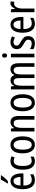

<svg xmlns="http://www.w3.org/2000/svg" viewBox="1763 -2569 816 4382"><g transform="rotate(-90 2171.0 -378.0)"><path d="M229 -546Q286 -546 325 -515Q364 -484 384 -430Q404 -376 404 -308V-252H127Q130 -61 255 -61Q320 -61 383 -98V-24Q352 -7 319.5 1.5Q287 10 247 10Q179 10 133.5 -24.5Q88 -59 66 -121Q44 -183 44 -265Q44 -400 92.5 -473Q141 -546 229 -546ZM230 -478Q137 -478 128 -318H324Q323 -385 300.5 -431.5Q278 -478 230 -478ZM362 -766V-757Q349 -736 326 -707.5Q303 -679 276.5 -651.5Q250 -624 229 -606H175V-617Q201 -654 224 -693Q247 -732 263 -766Z M680 10Q589 10 539 -58Q489 -126 489 -265Q489 -402 539.5 -474.5Q590 -547 683 -547Q717 -547 745.5 -540Q774 -533 795 -521L770 -452Q750 -461 728.5 -467Q707 -473 687 -473Q574 -473 574 -266Q574 -63 686 -63Q714 -63 739 -70Q764 -77 788 -89V-18Q766 -5 737.5 2.5Q709 10 680 10Z M1250 -269Q1250 -141 1201 -65.5Q1152 10 1054 10Q963 10 912.5 -65.5Q862 -141 862 -269Q862 -402 911.5 -474.5Q961 -547 1057 -547Q1146 -547 1198 -476Q1250 -405 1250 -269ZM947 -269Q947 -169 973.5 -115.5Q1000 -62 1056 -62Q1113 -62 1139.5 -114.5Q1166 -167 1166 -269Q1166 -370 1139 -422.5Q1112 -475 1056 -475Q999 -475 973 -422.5Q947 -370 947 -269Z M1570 -547Q1641 -547 1678 -501.5Q1715 -456 1715 -360V0H1631V-347Q1631 -410 1612.5 -442Q1594 -474 1553 -474Q1493 -474 1468.5 -426.5Q1444 -379 1444 -279V0H1361V-537H1427L1438 -464H1443Q1462 -504 1496 -525.5Q1530 -547 1570 -547Z M2211 -269Q2211 -141 2162 -65.5Q2113 10 2015 10Q1924 10 1873.5 -65.5Q1823 -141 1823 -269Q1823 -402 1872.5 -474.5Q1922 -547 2018 -547Q2107 -547 2159 -476Q2211 -405 2211 -269ZM1908 -269Q1908 -169 1934.5 -115.5Q1961 -62 2017 -62Q2074 -62 2100.5 -114.5Q2127 -167 2127 -269Q2127 -370 2100 -422.5Q2073 -475 2017 -475Q1960 -475 1934 -422.5Q1908 -370 1908 -269Z M2782 -547Q2852 -547 2885.5 -500.5Q2919 -454 2919 -357V0H2837V-345Q2837 -413 2818 -443.5Q2799 -474 2761 -474Q2707 -474 2684.5 -428.5Q2662 -383 2662 -296V0H2580V-347Q2580 -414 2561 -444Q2542 -474 2504 -474Q2445 -474 2425 -421Q2405 -368 2405 -280V0H2322V-537H2388L2399 -464H2404Q2422 -505 2454 -526Q2486 -547 2527 -547Q2575 -547 2605.5 -523Q2636 -499 2647 -460H2653Q2692 -547 2782 -547Z M3096 -738Q3143 -738 3143 -681Q3143 -654 3130.5 -639Q3118 -624 3096 -624Q3074 -624 3060.5 -639Q3047 -654 3047 -681Q3047 -710 3060 -724Q3073 -738 3096 -738ZM3136 -537V0H3053V-537Z M3537 -145Q3537 -70 3493.5 -30Q3450 10 3373 10Q3331 10 3298.5 1.5Q3266 -7 3241 -21V-104Q3266 -87 3300.5 -74.5Q3335 -62 3371 -62Q3412 -62 3434 -83Q3456 -104 3456 -141Q3456 -172 3435.5 -193.5Q3415 -215 3363 -243Q3307 -273 3274 -307.5Q3241 -342 3241 -405Q3241 -470 3285 -508.5Q3329 -547 3401 -547Q3438 -547 3471 -537.5Q3504 -528 3533 -511L3504 -445Q3480 -459 3454 -468Q3428 -477 3400 -477Q3362 -477 3341.5 -458Q3321 -439 3321 -408Q3321 -376 3342 -356Q3363 -336 3416 -307Q3471 -276 3504 -242Q3537 -208 3537 -145Z M3800 -546Q3857 -546 3896 -515Q3935 -484 3955 -430Q3975 -376 3975 -308V-252H3698Q3701 -61 3826 -61Q3891 -61 3954 -98V-24Q3923 -7 3890.5 1.5Q3858 10 3818 10Q3750 10 3704.5 -24.5Q3659 -59 3637 -121Q3615 -183 3615 -265Q3615 -400 3663.5 -473Q3712 -546 3800 -546ZM3801 -478Q3708 -478 3699 -318H3895Q3894 -385 3871.5 -431.5Q3849 -478 3801 -478Z M4283 -547Q4308 -547 4331 -540L4320 -457Q4301 -464 4276 -464Q4245 -464 4220.5 -440.5Q4196 -417 4181.5 -376Q4167 -335 4167 -282V0H4084V-537H4149L4160 -443H4165Q4184 -489 4213.5 -518Q4243 -547 4283 -547Z"/></g></svg>

Font: Avrile Sans Condensed
Style: Regular
Weight: 400
Width: 3
Designer: Monotype Design Team
Foundry: Monotype Imaging Inc.
Version: Version 2.001;September 10, 2019;FontCreator 11.5.0.2425 64-